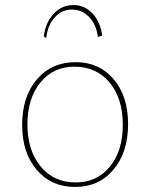

<svg xmlns="http://www.w3.org/2000/svg" viewBox="-20 -733 597 763"><path d="M164 -582 154 -588Q161 -644 193.5 -678.5Q226 -713 272 -713Q316 -713 347.5 -679.5Q379 -646 386 -592L369 -586Q363 -635 334.5 -665Q306 -695 265 -695Q226 -695 197.5 -664Q169 -633 164 -582ZM279 10Q184 10 126 -58Q68 -126 68 -237Q68 -349 126.5 -417.5Q185 -486 281 -486Q374 -486 431.5 -418.5Q489 -351 489 -240Q489 -128 431 -59Q373 10 279 10ZM281 -8Q365 -8 416.5 -70.5Q468 -133 468 -237Q468 -342 415.5 -405Q363 -468 276 -468Q191 -468 140 -404.5Q89 -341 89 -239Q89 -135 141.5 -71.5Q194 -8 281 -8Z"/></svg>

Font: Cantarell Thin
Style: Regular
Weight: 100
Designer: Dave Crossland, Nikolaus Waxweiler, Florian Fecher, Jacques Le Bailly, Eben Sorkin, Alexei Vanyashin, Alexios Zavras, Em
Version: Version 0.303